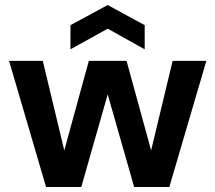

<svg xmlns="http://www.w3.org/2000/svg" viewBox="-20 -743 856 763"><path d="M163 0 16 -501H150L249 -89H220L333 -501H483L596 -89H567L666 -501H800L653 0H513L392 -424H424L303 0ZM260 -547V-643L408 -723L555 -643V-547L408 -629Z"/></svg>

Font: DM Sans 18pt
Style: Bold
Weight: 700
Designer: Colophon Foundry, Jonny Pinhorn
Foundry: Colophon Foundry
Version: Version 4.004;gftools[0.9.30]